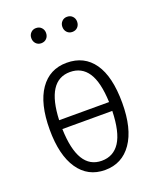

<svg xmlns="http://www.w3.org/2000/svg" viewBox="-140 -824 752 918"><g transform="rotate(-20 236.0 -364.5)"><path d="M421 -263Q421 -132 371.5 -60.5Q322 11 235 11Q148 11 99.5 -60Q51 -131 51 -261Q51 -393 100 -463.5Q149 -534 236 -534Q325 -534 373 -465.5Q421 -397 421 -263ZM109 -288H363Q359 -391 327 -439Q295 -487 236 -487Q117 -487 109 -288ZM363 -243H109Q115 -36 235 -36Q295 -36 327.5 -86Q360 -136 363 -243ZM193 -702Q193 -685 182.5 -674Q172 -663 155 -663Q139 -663 128.5 -674Q118 -685 118 -702Q118 -718 128.5 -729Q139 -740 155 -740Q172 -740 182.5 -729Q193 -718 193 -702ZM351 -702Q351 -685 340.5 -674Q330 -663 313 -663Q297 -663 286.5 -674Q276 -685 276 -702Q276 -718 286.5 -729Q297 -740 313 -740Q330 -740 340.5 -729Q351 -718 351 -702Z"/></g></svg>

Font: Fira Sans Extra Condensed Light
Style: Regular
Weight: 300
Width: 1
Designer: Carrois Corporate & Edenspiekermann AG
Foundry: Carrois Corporate GbR & Edenspiekermann AG
Version: Version 4.203